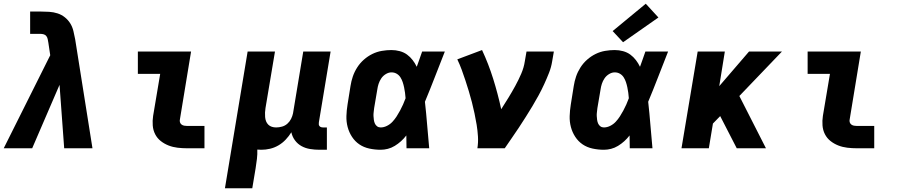

<svg xmlns="http://www.w3.org/2000/svg" viewBox="-24 -797 4844 1032"><path d="M-4 0 246 -500 236 -567Q234 -577 232.5 -586Q231 -595 225.5 -602.5Q220 -610 211 -612.5Q202 -615 193 -615H138V-735H193Q216 -735 240 -733.5Q264 -732 285.5 -725Q307 -718 324.5 -704Q342 -690 353.5 -671.5Q365 -653 370.5 -630.5Q376 -608 380 -586L473 0H321L296 -341L149 0Z M982 0Q956 0 930.5 -3Q905 -6 882 -15Q859 -24 840 -39Q821 -54 810 -75.5Q799 -97 797 -122.5Q795 -148 799 -174L837 -400H717V-520H1003L943 -155Q941 -147 943.5 -139.5Q946 -132 952 -127.5Q958 -123 966 -121.5Q974 -120 982 -120H1075V0Z M1185 215 1307 -520H1454L1403 -216Q1401 -204 1400.5 -192Q1400 -180 1401 -168Q1402 -156 1406 -145.5Q1410 -135 1418 -127Q1426 -119 1437 -115.5Q1448 -112 1460 -112Q1476 -112 1492 -116.5Q1508 -121 1520.5 -132Q1533 -143 1540.5 -158Q1548 -173 1551 -188L1606 -520H1753L1690 -140Q1689 -134 1689.5 -128.5Q1690 -123 1693.5 -119Q1697 -115 1702 -113.5Q1707 -112 1713 -112H1733V8H1693Q1668 8 1643 4Q1618 0 1597 -11.5Q1576 -23 1561.5 -42.5Q1547 -62 1542 -86Q1529 -65 1511.5 -46.5Q1494 -28 1472.5 -15.5Q1451 -3 1427.5 2.5Q1404 8 1381 8Q1375 8 1370 7.5Q1365 7 1359 7Q1360 32 1357 57Q1354 82 1350 107L1332 215Z M2022 8Q1991 8 1961 1.5Q1931 -5 1907.5 -21Q1884 -37 1868 -61.5Q1852 -86 1844.5 -114.5Q1837 -143 1838 -173.5Q1839 -204 1844 -235L1860 -335Q1864 -361 1872.5 -386Q1881 -411 1896 -434.5Q1911 -458 1932 -476.5Q1953 -495 1977.5 -507Q2002 -519 2028.5 -523.5Q2055 -528 2080 -528Q2103 -528 2125 -522Q2147 -516 2164 -503.5Q2181 -491 2194 -474Q2207 -457 2216 -438Q2223 -458 2230.5 -478.5Q2238 -499 2245 -520H2367Q2340 -452 2314 -384.5Q2288 -317 2260 -250Q2267 -188 2272 -125Q2277 -62 2283 0H2161Q2161 -17 2160.5 -34Q2160 -51 2160 -69Q2147 -52 2131.5 -38Q2116 -24 2098 -13Q2080 -2 2060.5 3Q2041 8 2022 8ZM2022 -112Q2039 -112 2056 -120.5Q2073 -129 2085.5 -142.5Q2098 -156 2108 -171.5Q2118 -187 2126.5 -203Q2135 -219 2142.5 -235.5Q2150 -252 2156 -269Q2155 -284 2153 -298.5Q2151 -313 2148 -327.5Q2145 -342 2140.5 -355.5Q2136 -369 2128.5 -381Q2121 -393 2108.5 -400.5Q2096 -408 2080 -408Q2065 -408 2050 -399Q2035 -390 2025.5 -376Q2016 -362 2011 -346.5Q2006 -331 2004 -316L1987 -216Q1986 -205 1984.5 -194.5Q1983 -184 1983.5 -173.5Q1984 -163 1985.5 -152.5Q1987 -142 1991 -133Q1995 -124 2003 -118Q2011 -112 2022 -112Z M2542 0Q2547 -32 2545 -64Q2543 -96 2538 -126.5Q2533 -157 2526.5 -187.5Q2520 -218 2512.5 -247.5Q2505 -277 2496 -306.5Q2487 -336 2477.5 -365Q2468 -394 2457.5 -422.5Q2447 -451 2434 -478L2567 -528Q2602 -453 2627 -373Q2652 -293 2670 -210Q2690 -241 2709 -272Q2728 -303 2745.5 -335Q2763 -367 2777.5 -400.5Q2792 -434 2797 -468L2806 -520H2953L2944 -468Q2939 -436 2927 -405.5Q2915 -375 2901 -344.5Q2887 -314 2871 -284.5Q2855 -255 2837.5 -226Q2820 -197 2802 -168.5Q2784 -140 2765.5 -112Q2747 -84 2727.5 -56Q2708 -28 2689 0Z M3222 8Q3191 8 3161 1.5Q3131 -5 3107.5 -21Q3084 -37 3068 -61.5Q3052 -86 3044.5 -114.5Q3037 -143 3038 -173.5Q3039 -204 3044 -235L3060 -335Q3064 -361 3072.5 -386Q3081 -411 3096 -434.5Q3111 -458 3132 -476.5Q3153 -495 3177.5 -507Q3202 -519 3228.5 -523.5Q3255 -528 3280 -528Q3303 -528 3325 -522Q3347 -516 3364 -503.5Q3381 -491 3394 -474Q3407 -457 3416 -438Q3423 -458 3430.5 -478.5Q3438 -499 3445 -520H3567Q3540 -452 3514 -384.5Q3488 -317 3460 -250Q3467 -188 3472 -125Q3477 -62 3483 0H3361Q3361 -17 3360.5 -34Q3360 -51 3360 -69Q3347 -52 3331.5 -38Q3316 -24 3298 -13Q3280 -2 3260.5 3Q3241 8 3222 8ZM3222 -112Q3239 -112 3256 -120.5Q3273 -129 3285.5 -142.5Q3298 -156 3308 -171.5Q3318 -187 3326.5 -203Q3335 -219 3342.5 -235.5Q3350 -252 3356 -269Q3355 -284 3353 -298.5Q3351 -313 3348 -327.5Q3345 -342 3340.5 -355.5Q3336 -369 3328.5 -381Q3321 -393 3308.5 -400.5Q3296 -408 3280 -408Q3265 -408 3250 -399Q3235 -390 3225.5 -376Q3216 -362 3211 -346.5Q3206 -331 3204 -316L3187 -216Q3186 -205 3184.5 -194.5Q3183 -184 3183.5 -173.5Q3184 -163 3185.5 -152.5Q3187 -142 3191 -133Q3195 -124 3203 -118Q3211 -112 3222 -112ZM3325 -570 3269 -630 3447 -777 3515 -703Z M3639 0 3726 -520H3872L3842 -334L4002 -520H4179L3950 -281L4093 0H3936L3847 -173L3808 -133L3786 0Z M4582 0Q4556 0 4530.5 -3Q4505 -6 4482 -15Q4459 -24 4440 -39Q4421 -54 4410 -75.5Q4399 -97 4397 -122.5Q4395 -148 4399 -174L4437 -400H4317V-520H4603L4543 -155Q4541 -147 4543.5 -139.5Q4546 -132 4552 -127.5Q4558 -123 4566 -121.5Q4574 -120 4582 -120H4675V0Z"/></svg>

Font: Iosevka SS04 Heavy Extended
Style: Italic
Weight: 900
Width: 7
Italic angle: -9°
Monospace: yes
Designer: Belleve Invis
Foundry: Belleve Invis
Version: Version 19.0.0; ttfautohint (v1.8.4)